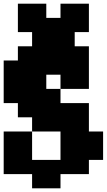

<svg xmlns="http://www.w3.org/2000/svg" viewBox="-20 -944 579 1041"><path d="M0 0V-231H154V-77H308V-231H154V-308H77V-385H0V-616H77V-693H154V-770H77V-924H231V-847H308V-924H462V-770H385V-693H462V-462H308V-539H231V-462H308V-385H462V-231H539V-77H462V0H308V77H154V0Z"/></svg>

Font: Coral Pixels
Style: Regular
Weight: 400
Designer: Tanukizamurai
Foundry: TanukiFont
Version: Version 1.000; ttfautohint (v1.8.4.7-5d5b)